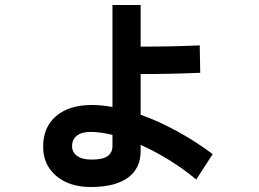

<svg xmlns="http://www.w3.org/2000/svg" viewBox="-20 -677 1040 770"><path d="M767 43Q666 -41 544 -96V-71Q544 -1 492.5 36Q441 73 344 73Q258 73 205.5 28.5Q153 -16 153 -89Q153 -167 205 -211.5Q257 -256 349 -256Q385 -256 431 -248V-657H544V-490Q666 -490 781 -495L783 -385Q663 -380 544 -380V-217Q693 -163 833 -59ZM431 -136Q382 -148 343 -148Q308 -148 288.5 -133Q269 -118 269 -91Q269 -66 289.5 -51.5Q310 -37 347 -37Q391 -37 411 -50.5Q431 -64 431 -92Z"/></svg>

Font: IBM Plex Sans JP
Style: Bold
Weight: 700
Designer: Mike Abbink; Paul van der Laan; Pieter van Rosmalen; Wujin Sim; Yejin Wi; Jinhee Kim; Boomi Park; Yona Kim; Kichan Ma
Foundry: Sandoll Inc.
Version: Version 1.001